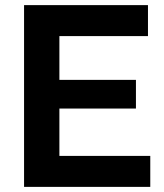

<svg xmlns="http://www.w3.org/2000/svg" viewBox="-20 -730 641 750"><path d="M567 -121V0H74V-710H558V-589H212V-418H511V-306H212V-121Z"/></svg>

Font: Raleway-v4020
Style: Bold
Weight: 700
Designer: Matt McInerney, Pablo Impallari, Rodrigo Fuenzalida
Foundry: Matt McInerney, Pablo Impallari, Rodrigo Fuenzalida
Version: Version 4.020;PS 004.020;hotconv 1.0.88;makeotf.lib2.5.64775